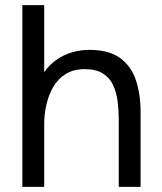

<svg xmlns="http://www.w3.org/2000/svg" viewBox="-20 -727 631 747"><path d="M67 0V-707H152V-446Q171 -474 198.5 -493.5Q226 -513 259 -523Q292 -533 327 -533Q404 -533 447.5 -501Q491 -469 509 -414.5Q527 -360 527 -290V0H442V-264Q442 -299 437.5 -333.5Q433 -368 420 -396Q407 -424 380.5 -441Q354 -458 309 -458Q266 -458 235.5 -439Q205 -420 187 -388.5Q169 -357 160.5 -319.5Q152 -282 152 -246V0Z"/></svg>

Font: Onest
Style: Regular
Weight: 400
Designer: Dmitri Voloshin, Andrey Kudryavtsev
Foundry: Dmitri Voloshin, Andrey Kudryavtsev
Version: Version 1.000;gftools[0.9.33]